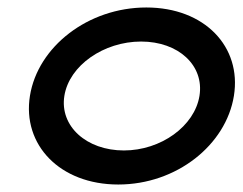

<svg xmlns="http://www.w3.org/2000/svg" viewBox="-20 -482 648 513"><path d="M60 -226C39 -95 140 11 296 11C452 11 584 -95 605 -226C626 -357 527 -462 371 -462C215 -462 81 -357 60 -226ZM152 -226C165 -307 257 -371 357 -371C457 -371 526 -307 513 -226C500 -145 410 -80 311 -80C211 -80 139 -145 152 -226Z"/></svg>

Font: Charger Sport
Style: BdExtObl
Weight: 700
Designer: Jasper
Foundry: Cannot Into Space Fonts
Version: Version 1.1